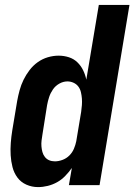

<svg xmlns="http://www.w3.org/2000/svg" viewBox="-20 -755 548 783"><path d="M135 8Q110 8 87.5 -2Q65 -12 51 -31Q37 -50 31 -73.5Q25 -97 23.5 -122Q22 -147 24 -172.5Q26 -198 30 -223L50 -343Q54 -365 60 -387Q66 -409 76 -429.5Q86 -450 100.5 -469Q115 -488 134 -501.5Q153 -515 175 -521.5Q197 -528 219 -528Q241 -528 261 -521.5Q281 -515 295.5 -501Q310 -487 319 -468.5Q328 -450 332 -430L383 -735H508L386 0H261L273 -70Q261 -53 246 -37.5Q231 -22 213 -12Q195 -2 175 3Q155 8 135 8ZM204 -97Q219 -97 235 -103Q251 -109 263 -121Q275 -133 281.5 -148.5Q288 -164 291 -179L311 -299Q313 -313 314 -326.5Q315 -340 314 -353Q313 -366 310 -379Q307 -392 299.5 -402Q292 -412 280 -417.5Q268 -423 255 -423Q238 -423 222 -414Q206 -405 196 -390.5Q186 -376 180.5 -359.5Q175 -343 172 -326L153 -206Q151 -194 149.5 -182Q148 -170 149 -158Q150 -146 153 -135Q156 -124 163 -115Q170 -106 180.5 -101.5Q191 -97 204 -97Z"/></svg>

Font: Iosevka SS04 Extrabold Oblique
Style: Regular
Weight: 800
Italic angle: -9°
Monospace: yes
Designer: Belleve Invis
Foundry: Belleve Invis
Version: Version 19.0.0; ttfautohint (v1.8.4)